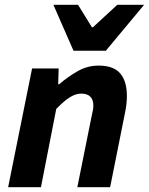

<svg xmlns="http://www.w3.org/2000/svg" viewBox="-20 -782 622 802"><path d="M14 0 114 -496H225L223 -430H227Q263 -461 304 -484.5Q345 -508 392 -508Q454 -508 482 -475.5Q510 -443 510 -381Q510 -364 508 -346.5Q506 -329 502 -310L440 0H303L362 -293Q365 -308 367.5 -319Q370 -330 370 -340Q370 -366 357 -378.5Q344 -391 319 -391Q296 -391 271.5 -375.5Q247 -360 215 -327L151 0ZM287 -570 203 -762H306L364 -668H368L470 -762H582L422 -570Z"/></svg>

Font: Source Sans 3
Style: Bold Italic
Weight: 700
Italic angle: -11°
Designer: Paul D. Hunt
Foundry: Adobe
Version: Version 3.052;hotconv 1.1.0;makeotfexe 2.6.0